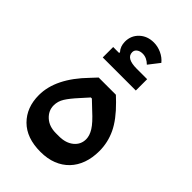

<svg xmlns="http://www.w3.org/2000/svg" viewBox="-223 -809 899 899"><g transform="rotate(45 227.0 -359.0)"><path d="M227 10Q135 10 84.5 -40.5Q34 -91 34 -173Q34 -284 146 -399L174 -429H288L313 -405Q371 -348 395.5 -296.5Q420 -245 420 -188Q420 -143 407 -106.5Q394 -70 369 -44Q344 -18 308.5 -4Q273 10 227 10ZM237 -103Q282 -103 309.5 -125.5Q337 -148 337 -183Q337 -207 320.5 -233.5Q304 -260 262 -298L221 -337H214L179 -298Q147 -263 132 -239Q117 -215 117 -188Q117 -153 144.5 -128Q172 -103 217 -103ZM121 -578H160L161 -583Q142 -604 142 -635Q142 -675 170 -701.5Q198 -728 241 -728Q267 -728 292 -716.5Q317 -705 333 -685L291 -631Q268 -654 241 -654Q223 -654 212 -645.5Q201 -637 201 -624Q201 -584 271 -584H340V-509H121Z"/></g></svg>

Font: IBM Plex Arabic Medium
Style: Regular
Weight: 500
Designer: Mike Abbink, Paul van der Laan, Pieter van Rosmalen, Wael Morcos, Khajak Apelian
Foundry: Bold Monday
Version: Version 1.0